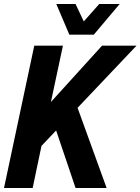

<svg xmlns="http://www.w3.org/2000/svg" viewBox="-33 -938 701 958"><path d="M-13 0 138 -710H281L221 -429L476 -710H648L354 -400L499 0H344L247 -287L174 -210L130 0ZM564 -918 435 -765H313L248 -918H344L385 -831L462 -918Z"/></svg>

Font: Geist Mono
Style: Bold Italic
Weight: 700
Italic angle: -12°
Monospace: yes
Designer: Basement.studio, Andrés Briganti, Mateo Zaragoza
Foundry: Basement.studio, Vercel, Andrés Briganti, Guido Ferreyra, Mateo Zaragoza
Version: Version 1.500; ttfautohint (v1.8.4.7-5d5b)